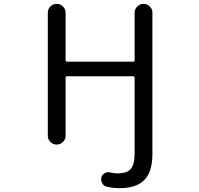

<svg xmlns="http://www.w3.org/2000/svg" viewBox="-20 -775 1040 1002"><path d="M322.3 -709V-460.9Q322.3 -453.1 330.1 -453.1H675.8Q682.6 -453.1 682.6 -460.9V-709Q682.6 -727.5 696.3 -741.2Q710 -754.9 729 -754.9Q748 -754.9 761.7 -741.2Q775.4 -727.5 775.4 -709V28.3Q775.4 121.1 733.4 164.1Q691.4 207 604.5 207Q571.3 207 538.1 199.2Q521.5 196.3 513.7 181.6Q507.8 171.9 507.8 161.1Q507.8 156.2 508.8 151.4Q512.7 136.7 525.9 128.9Q539.1 121.1 554.7 125Q575.2 129.9 592.8 129.9Q642.6 129.9 662.6 106.4Q682.6 83 682.6 24.4V-369.1Q682.6 -377 675.8 -377H330.1Q322.3 -377 322.3 -369.1V-66.4Q322.3 -47.9 308.6 -34.2Q294.9 -20.5 275.9 -20.5Q256.8 -20.5 243.2 -34.2Q229.5 -47.9 229.5 -66.4V-709Q229.5 -727.5 243.2 -741.2Q256.8 -754.9 275.9 -754.9Q294.9 -754.9 308.6 -741.2Q322.3 -727.5 322.3 -709Z"/></svg>

Font: Rounded Mgen+ 2m regular
Style: Regular
Weight: 400
Designer: [Source Han Sans]
Ryoko NISHIZUKA  (kana & ideographs); Paul D. Hunt (Latin, Greek & Cyrillic); Wenlong ZHANG  (bopomofo
Version: Version 1.059.20150602